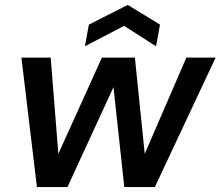

<svg xmlns="http://www.w3.org/2000/svg" viewBox="-20 -760 896 780"><path d="M130 0 67 -526H186L217 -135L394 -526H528L568 -135L737 -526H856L609 0H485L441 -406L254 0ZM325 -572 341 -660 499 -740 630 -660 614 -572 484 -655Z"/></svg>

Font: DM Sans 9pt SemiBold
Style: Italic
Weight: 600
Italic angle: -10°
Version: Version 4.004;gftools[0.9.30]